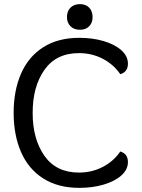

<svg xmlns="http://www.w3.org/2000/svg" viewBox="-20 -897 685 929"><path d="M46 -351Q46 -458 81.5 -540Q117 -622 188.5 -668Q260 -714 364 -714Q427 -714 480.5 -698.5Q534 -683 566.5 -654.5Q599 -626 599 -589Q599 -549 562 -538Q530 -585 477.5 -612.5Q425 -640 362 -640Q252 -640 195 -559Q138 -478 138 -351Q138 -224 195 -143Q252 -62 362 -62Q425 -62 477.5 -89.5Q530 -117 562 -164Q599 -153 599 -113Q599 -76 566.5 -47.5Q534 -19 480.5 -3.5Q427 12 364 12Q260 12 188.5 -34Q117 -80 81.5 -162Q46 -244 46 -351ZM304 -814Q304 -843 321 -860Q338 -877 367 -877Q395 -877 411.5 -860Q428 -843 428 -814Q428 -787 411.5 -770Q395 -753 367 -753Q338 -753 321 -770Q304 -787 304 -814Z"/></svg>

Font: Thasadith
Style: Bold
Weight: 700
Designer: Cadson Demak Co.,Ltd.
Foundry: Cadson Demak Co.,Ltd.
Version: Version 1.000; ttfautohint (v1.6)